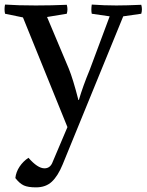

<svg xmlns="http://www.w3.org/2000/svg" viewBox="-23 -557 639 837"><path d="M207 147.9 271 -2.9 77.1 -481 -1 -497.1Q-5.4 -517.1 -1 -537.1Q53.7 -533.2 132.8 -533.2Q203.6 -533.2 268.1 -536.1Q273.9 -516.6 268.1 -497.1L182.1 -482.9L276.9 -257.8Q295.4 -212.4 318.8 -121.1H320.8Q338.4 -181.2 368.2 -252.9L455.1 -485.8L377 -497.1Q373.5 -513.2 377 -537.1Q431.6 -533.2 483.9 -533.2Q528.3 -533.2 592.8 -536.1Q598.6 -516.6 592.8 -497.1L514.2 -485.8L250 160.2Q229.5 210 203.1 234.9Q176.8 259.8 133.8 259.8Q99.6 259.8 81.1 251.5Q62.5 243.2 43.9 219.2Q46.9 192.4 62.5 169.2Q78.1 146 101.1 130.9Q141.1 176.8 170.9 176.8Q196.8 176.8 207 147.9Z"/></svg>

Font: Adamina
Style: Regular
Weight: 400
Designer: Cyreal (www.cyreal.org)
Foundry: Cyreal (www.cyreal.org)
Version: Version 1.010